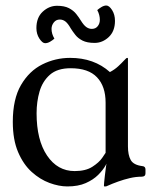

<svg xmlns="http://www.w3.org/2000/svg" viewBox="-20 -659 556 690"><path d="M359.5 -290Q359.5 -348.8 328.6 -381.2Q297.8 -413.8 233.8 -413.8Q185.8 -413.8 159.2 -390.2Q132.8 -366.8 122.1 -330.1Q111.5 -293.5 111.5 -252Q111.5 -155.8 149.1 -100Q186.8 -44.2 248.2 -44.2Q287.8 -44.2 311.8 -59.6Q335.8 -75 347.1 -91.4Q358.5 -107.8 359.5 -109.8ZM439.8 -133Q439.8 -102 449.8 -84Q459.8 -66 491.8 -62Q502.8 -61 502.8 -50V-36Q502.8 -24 488.8 -24Q468.2 -24 446.9 -19Q425.5 -14 404.5 -6.5Q383.5 1 363.5 10Q362.5 11 357.5 11H355.5Q353.5 11 353.5 8Q353.5 2 357 -29Q360.5 -60 365.5 -90H370.5Q368.5 -81 359.4 -64.5Q350.2 -48 332.8 -30.5Q315.2 -13 288.1 -1Q261 11 222 11Q192 11 158 -1.5Q124 -14 94 -41Q64 -68 45 -112.5Q26 -157 26 -221Q26 -303 55.5 -353.5Q85 -404 132 -427.5Q179 -451 232 -451Q318 -451 375 -400Q391.8 -408.8 404.6 -420.6Q417.5 -432.5 425.9 -441.8Q434.2 -451 436.8 -451Q439.8 -451 439.8 -449ZM270.5 -585.2Q280.8 -568.5 290 -561.9Q299.2 -555.2 310 -555.2Q323.5 -555.2 331.1 -564.8Q338.8 -574.2 338.8 -588Q338.8 -596.2 336.6 -604.9Q334.5 -613.5 329.5 -622.8Q336 -628.5 345 -633.9Q354 -639.2 362 -639.2Q372.2 -639.2 382.8 -622.9Q393.2 -606.5 393.2 -584Q393.2 -547 370.9 -525.9Q348.5 -504.8 320 -504.8Q293 -504.8 276.6 -513.1Q260.2 -521.5 250.8 -533.6Q241.2 -545.8 234.2 -557Q224.2 -574.8 215.1 -581.8Q206 -588.8 195 -588.8Q181.5 -588.8 173.4 -578.4Q165.2 -568 165.2 -555Q165.2 -537.5 175.5 -520.2Q169.2 -514.5 160.1 -509.1Q151 -503.8 142 -503.8Q132.5 -503.8 121.6 -520.2Q110.8 -536.8 110.8 -558Q110.8 -596 133.6 -617.1Q156.5 -638.2 185 -638.2Q211.2 -638.2 227.6 -629.8Q244 -621.2 253.9 -608.8Q263.8 -596.2 270.5 -585.2Z"/></svg>

Font: Young Serif Light
Style: Regular
Weight: 300
Designer: Bastien Sozeau
Foundry: NBR — Bastien Sozeau
Version: Version 5.001